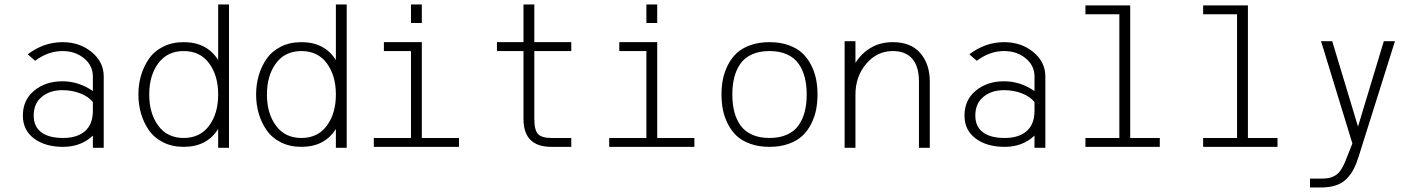

<svg xmlns="http://www.w3.org/2000/svg" viewBox="-20 -666 6403 865"><path d="M447.3 -321.8V0H398.4V-55.2Q345.2 -4.4 264.2 -4.4Q183.6 -4.4 133.3 -42Q83 -79.6 83 -145.5Q83 -215.3 134 -257.6Q185.1 -299.8 261.2 -299.8Q334.5 -299.8 398.4 -255.9V-321.8Q398.4 -370.6 358.6 -403.3Q318.8 -436 261.7 -436Q196.3 -436 138.2 -392.1L105 -421.4Q177.2 -476.1 261.7 -476.1Q338.9 -476.1 393.1 -431.4Q447.3 -386.7 447.3 -321.8ZM264.2 -44.4Q327.6 -44.4 363 -75.2Q398.4 -106 398.4 -167V-206.5Q377.4 -231.9 340.6 -245.8Q303.7 -259.8 261.2 -259.8Q204.6 -259.8 168.2 -229.7Q131.8 -199.7 131.8 -145.5Q131.8 -95.7 166 -70.1Q200.2 -44.4 264.2 -44.4Z M1011.7 0H962.9V-85Q912.1 -4.4 807.6 -4.4Q755.4 -4.4 714.8 -24.9Q674.3 -45.4 650.6 -79.8Q627 -114.3 615.2 -155Q603.5 -195.8 603.5 -240.2Q603.5 -284.7 615.2 -325.4Q627 -366.2 650.6 -400.6Q674.3 -435.1 714.8 -455.6Q755.4 -476.1 807.6 -476.1Q912.1 -476.1 962.9 -395.5V-646H1011.7ZM922.1 -99.6Q962.9 -154.8 962.9 -240.2Q962.9 -325.7 922.1 -380.9Q881.3 -436 807.6 -436Q733.9 -436 693.1 -380.9Q652.3 -325.7 652.3 -240.2Q652.3 -154.8 693.1 -99.6Q733.9 -44.4 807.6 -44.4Q881.3 -44.4 922.1 -99.6Z M1542 0H1493.2V-85Q1442.4 -4.4 1337.9 -4.4Q1285.6 -4.4 1245.1 -24.9Q1204.6 -45.4 1180.9 -79.8Q1157.2 -114.3 1145.5 -155Q1133.8 -195.8 1133.8 -240.2Q1133.8 -284.7 1145.5 -325.4Q1157.2 -366.2 1180.9 -400.6Q1204.6 -435.1 1245.1 -455.6Q1285.6 -476.1 1337.9 -476.1Q1442.4 -476.1 1493.2 -395.5V-646H1542ZM1452.4 -99.6Q1493.2 -154.8 1493.2 -240.2Q1493.2 -325.7 1452.4 -380.9Q1411.6 -436 1337.9 -436Q1264.2 -436 1223.4 -380.9Q1182.6 -325.7 1182.6 -240.2Q1182.6 -154.8 1223.4 -99.6Q1264.2 -44.4 1337.9 -44.4Q1411.6 -44.4 1452.4 -99.6Z M1880.4 -646V-562.5H1831.5V-646ZM1664.1 -4.4V-44.4H1831.5V-436H1709.5V-476.1H1880.4V-44.4H2047.9V-4.4Z M2338.4 -646H2387.2V-476.1H2553.7V-436H2387.2V-130.4Q2387.2 -80.1 2403.8 -62.3Q2420.4 -44.4 2463.4 -44.4H2553.7V-4.4H2463.4Q2338.4 -4.4 2338.4 -130.4V-436H2218.8V-476.1H2338.4Z M2940.9 -646V-562.5H2892.1V-646ZM2724.6 -4.4V-44.4H2892.1V-436H2770V-476.1H2940.9V-44.4H3108.4V-4.4Z M3656.7 -308.6Q3663.1 -276.4 3663.1 -240.2Q3663.1 -204.1 3656.7 -171.9Q3650.4 -139.6 3634.8 -108.4Q3619.1 -77.1 3595.2 -54.4Q3571.3 -31.7 3533.2 -18.1Q3495.1 -4.4 3446.8 -4.4Q3398.4 -4.4 3360.4 -18.1Q3322.3 -31.7 3298.3 -54.4Q3274.4 -77.1 3258.8 -108.4Q3243.2 -139.6 3236.8 -171.9Q3230.5 -204.1 3230.5 -240.2Q3230.5 -276.4 3236.8 -308.6Q3243.2 -340.8 3258.8 -372.1Q3274.4 -403.3 3298.3 -426Q3322.3 -448.7 3360.4 -462.4Q3398.4 -476.1 3446.8 -476.1Q3495.1 -476.1 3533.2 -462.4Q3571.3 -448.7 3595.2 -426Q3619.1 -403.3 3634.8 -372.1Q3650.4 -340.8 3656.7 -308.6ZM3605.5 -162.8Q3614.3 -197.3 3614.3 -240.2Q3614.3 -283.2 3605.5 -317.6Q3596.7 -352.1 3577.6 -379.2Q3558.6 -406.2 3525.4 -421.1Q3492.2 -436 3446.8 -436Q3401.4 -436 3368.2 -421.1Q3335 -406.2 3315.9 -379.2Q3296.9 -352.1 3288.1 -317.6Q3279.3 -283.2 3279.3 -240.2Q3279.3 -197.3 3288.1 -162.8Q3296.9 -128.4 3315.9 -101.3Q3335 -74.2 3368.2 -59.3Q3401.4 -44.4 3446.8 -44.4Q3492.2 -44.4 3525.4 -59.3Q3558.6 -74.2 3577.6 -101.3Q3596.7 -128.4 3605.5 -162.8Z M3785.2 -480.5H3834V-382.8Q3860.8 -425.8 3903.6 -450.9Q3946.3 -476.1 4002.4 -476.1Q4083.5 -476.1 4126.2 -426.8Q4168.9 -377.4 4168.9 -298.3V0H4120.1V-298.3Q4120.1 -366.7 4089.8 -401.4Q4059.6 -436 4002.4 -436Q3931.2 -436 3882.6 -378.7Q3834 -321.3 3834 -240.2V0H3785.2Z M4689.5 -321.8V0H4640.6V-55.2Q4587.4 -4.4 4506.3 -4.4Q4425.8 -4.4 4375.5 -42Q4325.2 -79.6 4325.2 -145.5Q4325.2 -215.3 4376.2 -257.6Q4427.2 -299.8 4503.4 -299.8Q4576.7 -299.8 4640.6 -255.9V-321.8Q4640.6 -370.6 4600.8 -403.3Q4561 -436 4503.9 -436Q4438.5 -436 4380.4 -392.1L4347.2 -421.4Q4419.4 -476.1 4503.9 -476.1Q4581.1 -476.1 4635.3 -431.4Q4689.5 -386.7 4689.5 -321.8ZM4506.3 -44.4Q4569.8 -44.4 4605.2 -75.2Q4640.6 -106 4640.6 -167V-206.5Q4619.6 -231.9 4582.8 -245.8Q4545.9 -259.8 4503.4 -259.8Q4446.8 -259.8 4410.4 -229.7Q4374 -199.7 4374 -145.5Q4374 -95.7 4408.2 -70.1Q4442.4 -44.4 4506.3 -44.4Z M4870.1 -4.4V-44.4H5022.9V-601.6H4870.1V-641.6H5071.8V-44.4H5205.1V-4.4Z M5400.4 -4.4V-44.4H5553.2V-601.6H5400.4V-641.6H5602.1V-44.4H5735.4V-4.4Z M5981.9 -480.5 6098.1 -95.7 6214.4 -480.5H6264.6L6101.1 39.1Q6090.3 73.2 6078.1 96.7Q6065.9 120.1 6046.4 139.9Q6026.9 159.7 5998 169.2Q5969.2 178.7 5929.7 178.7H5881.8V138.7H5929.7Q5949.2 138.7 5963.4 136.5Q5977.5 134.3 5989 128.2Q6000.5 122.1 6008.3 115Q6016.1 107.9 6024.7 93.3Q6033.2 78.6 6039.1 65.2Q6044.9 51.8 6054.2 27.3L6072.8 -19.5L5931.6 -480.5Z"/></svg>

Font: AzarMehrMonospaced
Style: SansRegular
Weight: 1
Designer: Amin Abedi
Version: Version 1.00